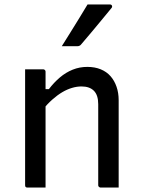

<svg xmlns="http://www.w3.org/2000/svg" viewBox="-20 -844 640 864"><path d="M514 0Q492 0 473.5 0Q455 0 433 0Q430 0 427.5 -1.5Q425 -3 423.5 -5Q422 -7 422 -11Q422 -72 422 -132.5Q422 -193 422 -253.5Q422 -314 422 -375Q422 -416 402.5 -435.5Q383 -455 347 -455Q326 -455 304 -448.5Q282 -442 260 -429Q238 -416 215.5 -396Q193 -376 170 -348V-443H200Q223 -473 249.5 -495.5Q276 -518 307 -530.5Q338 -543 373 -543Q407 -543 433.5 -532Q460 -521 477.5 -501Q495 -481 504.5 -453.5Q514 -426 514 -393Q514 -345 514 -297Q514 -249 514 -200.5Q514 -152 514 -103Q514 -77 514 -51.5Q514 -26 514 0ZM185 0Q171 0 158 0Q145 0 132 0Q119 0 104 0Q101 0 99 -0.5Q97 -1 95.5 -2.5Q94 -4 93.5 -6Q93 -8 93 -11Q93 -64 93 -117Q93 -170 93 -222Q93 -274 93 -327Q93 -380 93 -433Q93 -465 93 -490.5Q93 -516 93 -532Q109 -532 122.5 -532Q136 -532 148.5 -532Q161 -532 174 -532Q178 -532 180 -530.5Q182 -529 183.5 -527Q185 -525 185 -521Q185 -435 185 -348Q185 -261 185 -174Q185 -87 185 0ZM374 -824Q404 -824 425.5 -824Q447 -824 474 -824Q482 -824 484 -818Q486 -812 481 -807Q457 -778 436.5 -753Q416 -728 395 -703Q374 -678 345 -644Q343 -641 338.5 -638.5Q334 -636 328 -636Q309 -636 292.5 -636Q276 -636 258 -636Q277 -666 296.5 -697.5Q316 -729 335.5 -760.5Q355 -792 374 -824Z"/></svg>

Font: RecMonoLinear Nerd Font Mono
Style: Regular
Weight: 400
Monospace: yes
Version: Version 1.085; ttfautohint (v1.8.4.7-5d5b);Nerd Fonts 3.2.1